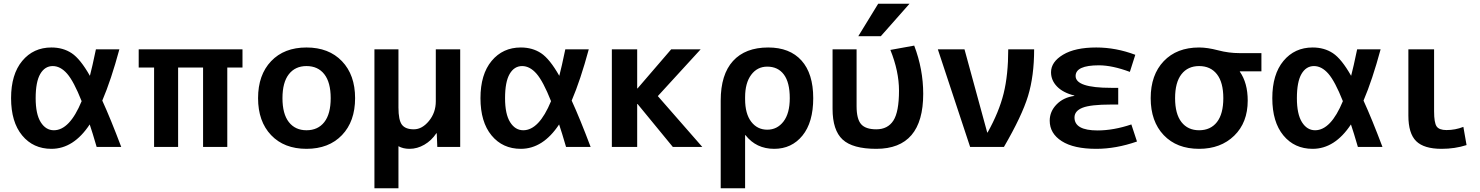

<svg xmlns="http://www.w3.org/2000/svg" viewBox="-20 -783 7883 1023"><path d="M525 -247Q569 -151 626 0H495Q472 -79 458 -120Q372 10 254 10Q157 10 98 -61.5Q39 -133 39 -260Q39 -387 98.5 -458.5Q158 -530 254 -530Q316 -530 362 -499.5Q408 -469 459 -379Q471 -424 491 -520H616Q572 -357 525 -247ZM415 -244Q373 -350 337.5 -390.5Q302 -431 261 -431Q219 -431 194.5 -389Q170 -347 170 -260Q170 -175 197 -132Q224 -89 267 -89Q351 -89 415 -244Z M1062 -423H929V0H801V-423H719V-520H1272V-423H1191V0H1062Z M1424.5 -457Q1494 -530 1613 -530Q1732 -530 1802 -457Q1872 -384 1872 -260Q1872 -136 1802 -63Q1732 10 1613 10Q1494 10 1424.5 -63Q1355 -136 1355 -260Q1355 -384 1424.5 -457ZM1613 -89Q1674 -89 1708 -132.5Q1742 -176 1742 -260Q1742 -344 1708 -387.5Q1674 -431 1613 -431Q1553 -431 1519 -387.5Q1485 -344 1485 -260Q1485 -176 1519 -132.5Q1553 -89 1613 -89Z M2302 -520H2432V0H2310L2307 -73H2305Q2279 -34 2241 -12Q2203 10 2162 10Q2128 10 2103 -4V220H1975V-520H2103V-210Q2103 -143 2121.5 -118.5Q2140 -94 2185 -94Q2229 -94 2265.5 -138.5Q2302 -183 2302 -243Z M3026 -247Q3070 -151 3127 0H2996Q2973 -79 2959 -120Q2873 10 2755 10Q2658 10 2599 -61.5Q2540 -133 2540 -260Q2540 -387 2599.5 -458.5Q2659 -530 2755 -530Q2817 -530 2863 -499.5Q2909 -469 2960 -379Q2972 -424 2992 -520H3117Q3073 -357 3026 -247ZM2916 -244Q2874 -350 2838.5 -390.5Q2803 -431 2762 -431Q2720 -431 2695.5 -389Q2671 -347 2671 -260Q2671 -175 2698 -132Q2725 -89 2768 -89Q2852 -89 2916 -244Z M3377 -312 3556 -520H3713L3485 -271L3722 0H3565L3377 -229H3375V0H3240V-520H3375V-312Z M3820 220V-247Q3820 -386 3885.5 -458Q3951 -530 4073 -530Q4188 -530 4250.5 -460.5Q4313 -391 4313 -260Q4313 -131 4255.5 -60.5Q4198 10 4105 10Q4009 10 3952 -63H3950V220ZM4188 -260Q4188 -344 4156.5 -386Q4125 -428 4068 -428Q4015 -428 3982.5 -384.5Q3950 -341 3950 -265V-255Q3950 -177 3982.5 -134.5Q4015 -92 4068 -92Q4121 -92 4154.5 -135.5Q4188 -179 4188 -260Z M4659 -763H4826L4673 -590H4553ZM4899 -283Q4899 10 4649 10Q4523 10 4469.5 -39.5Q4416 -89 4416 -203V-520H4544V-217Q4544 -149 4568 -121.5Q4592 -94 4649 -94Q4710 -94 4740 -140.5Q4770 -187 4770 -300Q4770 -403 4724 -517L4851 -540Q4899 -414 4899 -283Z M5242 -77Q5303 -186 5327.5 -285Q5352 -384 5352 -520H5490Q5490 -378 5457.5 -271.5Q5425 -165 5329 0H5149L4977 -520H5119L5240 -77Z M5704 -274Q5644 -289 5612 -322Q5580 -355 5580 -398Q5580 -453 5644 -491.5Q5708 -530 5821 -530Q5926 -530 6029 -491L6000 -400Q5906 -435 5835 -435Q5711 -435 5711 -378Q5711 -315 5900 -315H5938V-226H5900Q5791 -226 5748 -209Q5705 -192 5705 -157Q5705 -88 5828 -88Q5913 -88 6008 -120L6038 -29Q5926 10 5821 10Q5701 10 5637 -31Q5573 -72 5573 -140Q5573 -189 5609.5 -226.5Q5646 -264 5704 -272Z M6586 -403V-401Q6628 -341 6628 -247Q6628 -130 6556 -60Q6484 10 6369 10Q6250 10 6180.5 -63Q6111 -136 6111 -260Q6111 -384 6180.5 -457Q6250 -530 6369 -530Q6413 -530 6470 -515Q6527 -500 6584 -500H6701V-403ZM6369 -89Q6430 -89 6464 -132.5Q6498 -176 6498 -260Q6498 -344 6464 -387.5Q6430 -431 6369 -431Q6309 -431 6275 -387.5Q6241 -344 6241 -260Q6241 -176 6275 -132.5Q6309 -89 6369 -89Z M7245 -247Q7289 -151 7346 0H7215Q7192 -79 7178 -120Q7092 10 6974 10Q6877 10 6818 -61.5Q6759 -133 6759 -260Q6759 -387 6818.5 -458.5Q6878 -530 6974 -530Q7036 -530 7082 -499.5Q7128 -469 7179 -379Q7191 -424 7211 -520H7336Q7292 -357 7245 -247ZM7135 -244Q7093 -350 7057.5 -390.5Q7022 -431 6981 -431Q6939 -431 6914.5 -389Q6890 -347 6890 -260Q6890 -175 6917 -132Q6944 -89 6987 -89Q7071 -89 7135 -244Z M7621 -520V-190Q7621 -129 7634.5 -109.5Q7648 -90 7687 -90Q7734 -90 7777 -107L7794 -10Q7732 10 7661 10Q7567 10 7525.5 -31Q7484 -72 7484 -167V-520Z"/></svg>

Font: M PLUS 1p
Style: Bold
Weight: 700
Version: Version 1.062